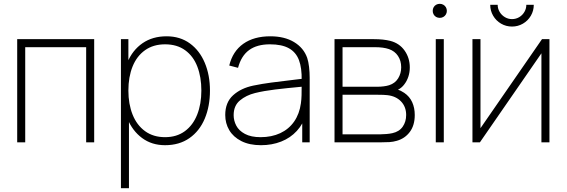

<svg xmlns="http://www.w3.org/2000/svg" viewBox="-20 -745 2966 1005"><path d="M70 -540H473V0H431V-498H112V0H70Z M620 -271Q620 -354 646.8 -418.2Q673.5 -482.5 726 -518.8Q778.5 -555 852 -555Q922.5 -555 973.8 -517.8Q1025 -480.5 1052 -416Q1079 -351.5 1079 -271Q1079 -189 1051.8 -124Q1024.5 -59 971.5 -22Q918.5 15 844 15Q774.5 15 723.8 -22.5Q673 -60 646.5 -124.8Q620 -189.5 620 -271ZM613 -540H652V-115H655V240H613ZM1034 -271Q1034 -341.5 1013 -396.2Q992 -451 949.2 -482Q906.5 -513 844 -513Q782.5 -513 739.2 -482.2Q696 -451.5 674 -397Q652 -342.5 652 -271Q652 -200.5 674 -145.2Q696 -90 739.2 -58.5Q782.5 -27 844 -27Q905 -27 947.8 -58.5Q990.5 -90 1012.2 -145.2Q1034 -200.5 1034 -271Z M1159 -143Q1159 -209 1200 -246.2Q1241 -283.5 1306 -297Q1352 -306.5 1400.2 -312.8Q1448.5 -319 1527.5 -328.5Q1552.5 -331 1574 -334L1559 -324Q1560.5 -389 1544.8 -430.5Q1529 -472 1492 -492.5Q1455 -513 1393 -513Q1325 -513 1283.8 -482.8Q1242.5 -452.5 1226 -390L1180 -402Q1198 -476.5 1253.5 -515.8Q1309 -555 1395 -555Q1469 -555 1519.2 -524.8Q1569.5 -494.5 1588 -442Q1594.5 -422.5 1597.8 -394.5Q1601 -366.5 1601 -338V0H1562V-148L1582 -147Q1567.5 -96.5 1533.8 -59.8Q1500 -23 1451.8 -4Q1403.5 15 1346 15Q1285.5 15 1243.2 -6.5Q1201 -28 1180 -63.8Q1159 -99.5 1159 -143ZM1555 -204Q1558 -225 1558.5 -247Q1559 -269 1559 -301.5V-310L1581 -293L1554 -290.5Q1478 -283.5 1420 -276.5Q1362 -269.5 1315 -258Q1268.5 -246.5 1235.8 -219.2Q1203 -192 1203 -142Q1203 -113.5 1216.8 -87.2Q1230.5 -61 1262.2 -44Q1294 -27 1344 -27Q1402 -27 1447 -48Q1492 -69 1519.8 -109Q1547.5 -149 1555 -204Z M1731 -540H1938Q1987 -540 2023 -531Q2071 -518.5 2098 -480Q2125 -441.5 2125 -392Q2125 -366.5 2117.5 -343.8Q2110 -321 2096 -303Q2083.5 -286 2063 -275Q2076.5 -272 2096 -259Q2124 -240 2137.5 -210.2Q2151 -180.5 2151 -143Q2151 -89 2125.2 -54.5Q2099.5 -20 2057 -8Q2038.5 -2.5 2018.5 -1.2Q1998.5 0 1973 0H1731ZM2034 -48Q2070 -56 2088 -82Q2106 -108 2106 -143Q2106 -186 2079.2 -214Q2052.5 -242 2007 -247Q1991 -249 1957 -249H1773V-42H1973Q1985 -42 2003 -43.5Q2021 -45 2034 -48ZM2017 -299Q2048 -309 2064 -334.8Q2080 -360.5 2080 -393Q2080 -427 2063.2 -452.2Q2046.5 -477.5 2016 -488Q1987 -498 1943 -498H1773V-291H1958Q1971.5 -291 1988 -293Q2004.5 -295 2017 -299Z M2261 -540H2303V0H2261ZM2245 -688Q2245 -698.5 2249.8 -707Q2254.5 -715.5 2263 -720.2Q2271.5 -725 2282 -725Q2292 -725 2300.5 -720.2Q2309 -715.5 2314 -707Q2319 -698.5 2319 -688Q2319 -678 2314 -669.5Q2309 -661 2300.5 -656.2Q2292 -651.5 2282 -651.5Q2271.5 -651.5 2263 -656.2Q2254.5 -661 2249.8 -669.5Q2245 -678 2245 -688Z M2856 0H2814V-466L2492 0H2453V-540H2495V-74L2817 -540H2856ZM2546 -720H2585Q2585 -700 2595.2 -682.8Q2605.5 -665.5 2622.8 -655.2Q2640 -645 2660 -645Q2680.5 -645 2697.8 -655.2Q2715 -665.5 2725 -682.8Q2735 -700 2735 -720H2774Q2774 -689 2758.8 -662.8Q2743.5 -636.5 2717.2 -621.2Q2691 -606 2660 -606Q2629 -606 2602.8 -621.2Q2576.5 -636.5 2561.2 -662.8Q2546 -689 2546 -720Z"/></svg>

Font: Tap Sans
Style: Regular
Weight: 400
Designer: Tap Payments
Foundry: Tap Payments
Version: Version 1.001;Glyphs 3.1.2 (3151)